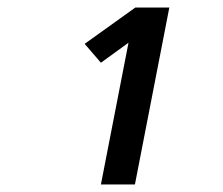

<svg xmlns="http://www.w3.org/2000/svg" viewBox="-20 -792 590 508"><path d="M337 -304H247L320 -679L247 -626L204 -676L338 -772H428Z"/></svg>

Font: Lode
Style: Bold Italic
Weight: 700
Italic angle: -11°
Monospace: yes
Designer: Belleve Invis
Foundry: Belleve Invis
Version: Version 29.2.0; ttfautohint (v1.8.3)